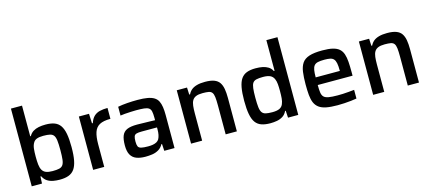

<svg xmlns="http://www.w3.org/2000/svg" viewBox="-56 -1254 3972 1773"><g transform="rotate(-15 1930.0 -367.5)"><path d="M346 8Q314 8 283.5 2.5Q253 -3 228 -19Q203 -35 187 -67H180L177 0H79V-743H185V-450H191Q206 -477 229.5 -491.5Q253 -506 283 -512Q313 -518 349 -518Q400 -518 434 -505Q468 -492 488.5 -462.5Q509 -433 518.5 -382.5Q528 -332 528 -255Q528 -178 518 -127.5Q508 -77 487 -47.5Q466 -18 431.5 -5Q397 8 346 8ZM302 -86Q342 -86 365.5 -91.5Q389 -97 401 -114Q413 -131 417 -164.5Q421 -198 421 -255Q421 -312 417 -345.5Q413 -379 401 -395.5Q389 -412 365.5 -417.5Q342 -423 302 -423Q263 -423 239.5 -414Q216 -405 205 -384Q192 -362 188.5 -330.5Q185 -299 185 -255Q185 -212 188.5 -179.5Q192 -147 204 -126Q216 -105 239.5 -95.5Q263 -86 302 -86Z M666 0V-510H763L767 -418H775Q788 -458 811 -480Q834 -502 867 -510Q900 -518 942 -518V-414Q874 -414 837.5 -394Q801 -374 786.5 -330.5Q772 -287 772 -217V0Z M1166 8Q1114 8 1078.5 -6Q1043 -20 1025 -52.5Q1007 -85 1007 -141Q1007 -200 1021 -234.5Q1035 -269 1069 -284Q1103 -299 1165 -299Q1175 -299 1194.5 -298.5Q1214 -298 1239.5 -297.5Q1265 -297 1290.5 -296.5Q1316 -296 1337 -295V-319Q1337 -358 1332 -380Q1327 -402 1311.5 -412.5Q1296 -423 1267 -426Q1238 -429 1192 -429Q1170 -429 1140.5 -427.5Q1111 -426 1083 -424Q1055 -422 1040 -419V-503Q1081 -511 1130 -514.5Q1179 -518 1228 -518Q1285 -518 1323.5 -511Q1362 -504 1386 -489Q1410 -474 1422 -450Q1434 -426 1439 -392.5Q1444 -359 1444 -316V0H1346L1342 -66H1336Q1319 -34 1290.5 -17.5Q1262 -1 1229 3.5Q1196 8 1166 8ZM1213 -78Q1238 -78 1258.5 -81.5Q1279 -85 1294.5 -93.5Q1310 -102 1319 -117Q1328 -134 1332.5 -156Q1337 -178 1337 -208V-226H1191Q1158 -226 1140.5 -221Q1123 -216 1117 -200Q1111 -184 1111 -151Q1111 -120 1118 -104.5Q1125 -89 1147.5 -83.5Q1170 -78 1213 -78Z M1602 0V-510H1700L1703 -442H1711Q1723 -467 1743 -483.5Q1763 -500 1795 -509Q1827 -518 1873 -518Q1927 -518 1960 -505.5Q1993 -493 2010 -468Q2027 -443 2033.5 -406Q2040 -369 2040 -319V0H1933V-277Q1933 -327 1929.5 -356.5Q1926 -386 1915 -400.5Q1904 -415 1882.5 -419Q1861 -423 1825 -423Q1785 -423 1761.5 -413Q1738 -403 1726.5 -383Q1715 -363 1711.5 -333Q1708 -303 1708 -263V0Z M2360 8Q2309 8 2274 -4.5Q2239 -17 2218 -46.5Q2197 -76 2187.5 -127Q2178 -178 2178 -254Q2178 -331 2187.5 -382Q2197 -433 2217.5 -462.5Q2238 -492 2272 -505Q2306 -518 2356 -518Q2393 -518 2423 -512Q2453 -506 2476.5 -491.5Q2500 -477 2514 -450H2521V-743H2627V0H2529L2525 -67H2519Q2504 -35 2478.5 -19Q2453 -3 2422 2.5Q2391 8 2360 8ZM2403 -86Q2447 -86 2471.5 -97.5Q2496 -109 2506 -134Q2516 -157 2518.5 -187Q2521 -217 2521 -257Q2521 -295 2518.5 -323.5Q2516 -352 2507 -372Q2496 -399 2471.5 -411Q2447 -423 2403 -423Q2363 -423 2339.5 -417.5Q2316 -412 2304.5 -395.5Q2293 -379 2289 -345.5Q2285 -312 2285 -255Q2285 -198 2289 -164.5Q2293 -131 2305 -114Q2317 -97 2340.5 -91.5Q2364 -86 2403 -86Z M3002 8Q2937 8 2894 -0.5Q2851 -9 2825 -28.5Q2799 -48 2786 -78.5Q2773 -109 2769 -152.5Q2765 -196 2765 -254Q2765 -323 2772 -373Q2779 -423 2801 -455.5Q2823 -488 2869.5 -503Q2916 -518 2994 -518Q3055 -518 3094 -508.5Q3133 -499 3155.5 -479Q3178 -459 3188.5 -427.5Q3199 -396 3202 -352.5Q3205 -309 3205 -254V-220H2872Q2872 -175 2876 -147.5Q2880 -120 2894.5 -105.5Q2909 -91 2940.5 -85.5Q2972 -80 3026 -80Q3049 -80 3076.5 -81Q3104 -82 3133 -85Q3162 -88 3185 -90V-7Q3163 -3 3132 0.5Q3101 4 3067 6Q3033 8 3002 8ZM3103 -277V-296Q3103 -341 3097.5 -367.5Q3092 -394 3079.5 -407.5Q3067 -421 3045.5 -425.5Q3024 -430 2992 -430Q2952 -430 2928.5 -424.5Q2905 -419 2893 -404Q2881 -389 2876.5 -362.5Q2872 -336 2872 -293H3121Z M3343 0V-510H3441L3444 -442H3452Q3464 -467 3484 -483.5Q3504 -500 3536 -509Q3568 -518 3614 -518Q3668 -518 3701 -505.5Q3734 -493 3751 -468Q3768 -443 3774.5 -406Q3781 -369 3781 -319V0H3674V-277Q3674 -327 3670.5 -356.5Q3667 -386 3656 -400.5Q3645 -415 3623.5 -419Q3602 -423 3566 -423Q3526 -423 3502.5 -413Q3479 -403 3467.5 -383Q3456 -363 3452.5 -333Q3449 -303 3449 -263V0Z"/></g></svg>

Font: Saira Thin Medium
Style: Regular
Weight: 500
Version: Version 1.101